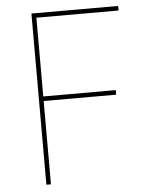

<svg xmlns="http://www.w3.org/2000/svg" viewBox="-53 -794 653 838"><g transform="rotate(-5 273.0 -375.0)"><path d="M496.2 -730H136.2V-385H453.8V-365H136.2V0H116.2V-750H496.2Z"/></g></svg>

Font: Now Thin
Style: Regular
Weight: 250
Designer: Alfredo Marco Pradil
Foundry: Alfredo Marco Pradil
Version: Version 1.002;PS 001.002;hotconv 1.0.88;makeotf.lib2.5.64775